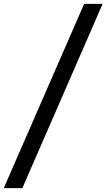

<svg xmlns="http://www.w3.org/2000/svg" viewBox="-78 -800 554 997"><path d="M-58.5 177 359 -780H455L38 177Z"/></svg>

Font: Merriweather 36pt ExtraBold
Style: Italic
Weight: 800
Italic angle: -7.8°
Version: Version 2.101